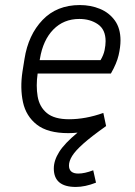

<svg xmlns="http://www.w3.org/2000/svg" viewBox="-20 -517 535 760"><path d="M360 206Q317 223 280 223Q193 223 193 150Q193 118 214.5 84Q236 50 287 8Q278 9 268.5 9.5Q259 10 250 10Q169 10 126 -23.5Q83 -57 71 -112.5Q59 -168 69 -234L77 -284Q92 -379 148.5 -438Q205 -497 296 -497Q339 -497 375.5 -482Q412 -467 434.5 -436Q457 -405 457 -357Q457 -331 449.5 -298.5Q442 -266 419 -226H129Q122 -177 129 -135.5Q136 -94 165.5 -69.5Q195 -45 253 -45Q319 -45 389 -70L400 -18Q342 23 310 51.5Q278 80 265.5 100.5Q253 121 253 138Q253 170 290 170Q315 170 349 157ZM138 -284 137 -279H378Q390 -299 394 -318.5Q398 -338 398 -354Q398 -400 367.5 -421Q337 -442 294 -442Q232 -442 191 -400Q150 -358 138 -284Z"/></svg>

Font: Inria Sans Light
Style: Italic
Weight: 300
Italic angle: -10°
Designer: Black Foundry Team
Foundry: Black Foundry
Version: Version 1.2; ttfautohint (v1.8.3)